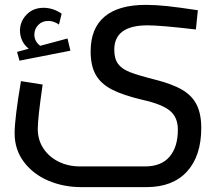

<svg xmlns="http://www.w3.org/2000/svg" viewBox="-20 -520 906 788"><path d="M40 0ZM40 27Q40 -33 66 -187L155 -173Q135 -35 135 9Q135 54 158 89Q181 124 220.5 143.5Q260 163 308 163H575Q642 163 676 123Q710 83 710 12Q710 -38 678 -65Q646 -92 566 -110Q485 -129 439.5 -152.5Q394 -176 373 -213Q352 -250 352 -309Q352 -404 409.5 -452Q467 -500 578 -500Q619 -500 666 -495Q713 -490 792 -478L784 -399Q639 -416 586 -416Q449 -416 449 -316Q449 -279 464.5 -258Q480 -237 513 -224Q546 -211 617 -193Q688 -175 728.5 -151Q769 -127 787.5 -89.5Q806 -52 806 5Q806 120 747.5 184Q689 248 581 248H313Q241 248 178.5 221.5Q116 195 78 144.5Q40 94 40 27ZM269 -312 60 -271 50 -307 98 -320Q80 -334 71 -353.5Q62 -373 62 -394Q62 -432 89 -460Q116 -488 159 -488Q197 -488 233 -464L222 -419Q216 -424 204 -429Q192 -434 178 -434Q153 -434 137 -417.5Q121 -401 121 -378Q121 -350 145 -332L257 -362Z"/></svg>

Font: sheba-seeBold
Style: Regular
Weight: 600
Designer: Mohamed Galeb, the designers
Foundry: Kief Type Foundry
Version: Version 2.010; ttfautohint (v1.5.33-1714) -l 8 -r 50 -G 200 